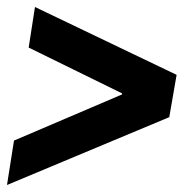

<svg xmlns="http://www.w3.org/2000/svg" viewBox="-23 -561 541 549"><path d="M-3 -32 17 -159 326 -291V-294L59 -425L77 -541L482 -347L461 -226Z"/></svg>

Font: Nunito Sans 7pt Condensed Black
Style: Italic
Weight: 900
Width: 3
Italic angle: -9°
Designer: Vernon Adams
Foundry: Vernon Adams
Version: Version 3.101;gftools[0.9.27]